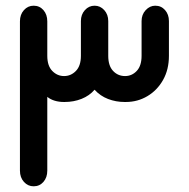

<svg xmlns="http://www.w3.org/2000/svg" viewBox="-20 -651 663 674"><path d="M312 -336Q294 -315 266.5 -304Q239 -293 207 -293H204Q187 -293 172 -297.5Q157 -302 146 -311V-52Q146 -28 132.5 -12.5Q119 3 98 3Q78 3 64 -12.5Q50 -28 50 -52V-576Q50 -600 64 -615.5Q78 -631 98 -631Q119 -631 132.5 -615.5Q146 -600 146 -576V-455Q146 -420 163.5 -402Q181 -384 205 -384Q229 -384 246.5 -402Q264 -420 264 -455V-577Q264 -600 278 -615.5Q292 -631 312 -631Q332 -631 346 -615.5Q360 -600 360 -577V-455Q360 -420 377 -402Q394 -384 419 -384Q443 -384 460 -402Q477 -420 477 -455V-577Q477 -600 491.5 -615.5Q506 -631 525 -631Q546 -631 559.5 -615.5Q573 -600 573 -577V-455Q573 -407 552.5 -370.5Q532 -334 497.5 -313.5Q463 -293 422 -293H417Q387 -293 359.5 -303.5Q332 -314 312 -336Z"/></svg>

Font: Beiruti SemiBold
Style: Regular
Weight: 600
Designer: Arlette Boutros
Foundry: Boutros
Version: Version 1.41